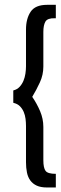

<svg xmlns="http://www.w3.org/2000/svg" viewBox="-20 -621 256 811"><path d="M215.8 170.9H178.7Q152.3 170.9 135.3 163.1Q118.2 155.3 107.9 141.1Q97.7 127 93.8 107.4Q89.8 87.9 89.8 64.5V-88.9Q89.8 -103.5 87.9 -119.1Q85.9 -134.8 80.1 -148.4Q74.2 -162.1 64 -172.4Q53.7 -182.6 37.1 -186.5L36.1 -187.5V-238.3L37.1 -239.3Q52.7 -243.2 63 -254.4Q73.2 -265.6 79.1 -279.8Q85 -293.9 87.4 -310.1Q89.8 -326.2 89.8 -340.8V-496.1Q89.8 -542 109.4 -571.3Q128.9 -600.6 178.7 -600.6H215.8V-543.9H211.9Q180.7 -544.9 171.9 -529.8Q163.1 -514.6 163.1 -486.3V-339.8Q163.1 -304.7 148.4 -272.9Q133.8 -241.2 116.2 -211.9Q135.7 -183.6 149.4 -151.4Q163.1 -119.1 163.1 -85V55.7Q163.1 87.9 172.4 100.6Q181.6 113.3 215.8 113.3Z"/></svg>

Font: RIT TN Joy
Style: Bold
Weight: 700
Designer: Hussain K H
Foundry: Rachana Institute of Typography
Version: 1.6.2